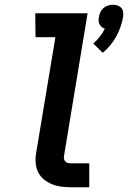

<svg xmlns="http://www.w3.org/2000/svg" viewBox="-20 -791 540 811"><path d="M414 -568 374 -607Q389 -620 401.5 -636Q414 -652 423 -670Q415 -672 409.5 -677Q404 -682 400.5 -688.5Q397 -695 396.5 -703Q396 -711 398 -719Q399 -729 404 -739.5Q409 -750 417 -757Q425 -764 436 -767.5Q447 -771 457 -771Q467 -771 477 -767.5Q487 -764 493 -757Q499 -750 500 -739.5Q501 -729 500 -719Q496 -698 489 -677.5Q482 -657 471 -637Q460 -617 445.5 -599.5Q431 -582 414 -568ZM282 0Q261 0 240 -2.5Q219 -5 199.5 -13Q180 -21 164.5 -34Q149 -47 140.5 -65Q132 -83 130.5 -104Q129 -125 133 -147L214 -634H130L129 -735H350L250 -130Q249 -124 251 -117.5Q253 -111 258 -107Q263 -103 269 -102Q275 -101 282 -101H357V0Z"/></svg>

Font: Iosevka Etoile
Style: Bold Italic
Weight: 700
Italic angle: -9°
Designer: Belleve Invis
Foundry: Belleve Invis
Version: Version 28.1.0; ttfautohint (v1.8.4)